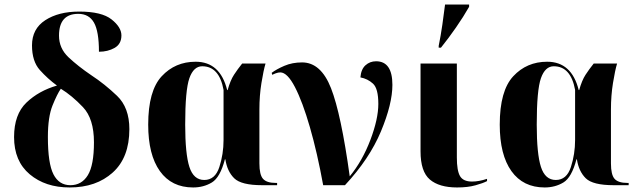

<svg xmlns="http://www.w3.org/2000/svg" viewBox="-20 -816 2807 846"><path d="M287 10Q404 10 477 -56Q550 -122 550 -247Q550 -342 495.5 -394Q441 -446 383 -484Q324 -524 282 -563.5Q240 -603 240 -659Q240 -755 325 -755Q372 -755 394 -716.5Q416 -678 416 -588Q455 -588 485 -605Q515 -622 515 -660Q515 -696 471.5 -730.5Q428 -765 329 -765Q238 -765 179.5 -727Q121 -689 121 -616Q121 -546 155.5 -507.5Q190 -469 231 -439Q151 -416 96.5 -364Q42 -312 42 -212Q42 -106 111 -48Q180 10 287 10ZM290 0Q240 0 215.5 -48Q191 -96 191 -212Q191 -301 211.5 -351.5Q232 -402 248 -425Q297 -395 345.5 -344Q394 -293 394 -189Q394 -88 367 -44Q340 0 290 0Z M831 10Q877 10 913.5 -12Q950 -34 971 -114H973Q981 -61 1012 -30.5Q1043 0 1135 0H1201V-10H1195Q1155 -10 1139 -28Q1123 -46 1123 -96V-334Q1123 -395 1132 -450.5Q1141 -506 1150 -536H1047Q1027 -511 1011 -486.5Q995 -462 983 -419H981Q950 -544 842 -544Q752 -544 692.5 -480Q633 -416 633 -267Q633 -134 684.5 -62Q736 10 831 10ZM880 -23Q833 -23 814.5 -80.5Q796 -138 796 -267Q796 -419 814.5 -471.5Q833 -524 871 -524Q946 -524 965 -420V-199Q965 -137 946.5 -80Q928 -23 880 -23Z M1404 0H1500Q1608 -116 1658.5 -237Q1709 -358 1709 -442Q1709 -546 1637 -546Q1610 -546 1590.5 -528.5Q1571 -511 1568 -475Q1600 -469 1623.5 -447.5Q1647 -426 1647 -358Q1647 -292 1612 -199.5Q1577 -107 1521 -39Q1483 -314 1438.5 -427.5Q1394 -541 1311 -541Q1268 -541 1233 -526Q1198 -511 1177 -495L1180 -486Q1184 -489 1195 -493Q1206 -497 1215 -497Q1246 -497 1279.5 -432.5Q1313 -368 1345.5 -255.5Q1378 -143 1404 0Z M1994 10Q2041 10 2075 0.5Q2109 -9 2126 -18V-28Q2090 -16 2060 -16Q2021 -16 2007 -40Q1993 -64 1993 -122V-536H1833V-149Q1833 -60 1874 -25Q1915 10 1994 10ZM1913 -606H1923Q1956 -647 1989 -694.5Q2022 -742 2047 -786V-796H1941Q1936 -755 1929 -706.5Q1922 -658 1913 -614Z M2380 10Q2426 10 2462.5 -12Q2499 -34 2520 -114H2522Q2530 -61 2561 -30.5Q2592 0 2684 0H2750V-10H2744Q2704 -10 2688 -28Q2672 -46 2672 -96V-334Q2672 -395 2681 -450.5Q2690 -506 2699 -536H2596Q2576 -511 2560 -486.5Q2544 -462 2532 -419H2530Q2499 -544 2391 -544Q2301 -544 2241.5 -480Q2182 -416 2182 -267Q2182 -134 2233.5 -62Q2285 10 2380 10ZM2429 -23Q2382 -23 2363.5 -80.5Q2345 -138 2345 -267Q2345 -419 2363.5 -471.5Q2382 -524 2420 -524Q2495 -524 2514 -420V-199Q2514 -137 2495.5 -80Q2477 -23 2429 -23Z"/></svg>

Font: Noto Serif Display SemiCondensed Extra
Style: Regular
Weight: 800
Width: 4
Designer: Monotype Design Team
Foundry: Monotype Imaging Inc.
Version: Version 1.900